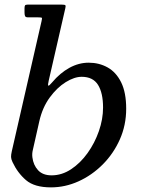

<svg xmlns="http://www.w3.org/2000/svg" viewBox="-20 -800 648 830"><path d="M31 -146 159.5 -708Q162.5 -720.5 161 -722.8Q159.5 -725 144 -725H101Q90.5 -725 88.2 -730.8Q86 -736.5 86 -746V-764Q86 -773 88.2 -776.5Q90.5 -780 99 -780H247Q259.5 -780 262.2 -777.5Q265 -775 262.5 -765L190.5 -451Q186 -432 188.8 -429.8Q191.5 -427.5 205.5 -444Q239.5 -484.5 280 -506.8Q320.5 -529 363.5 -529Q408.5 -529 445.2 -508.5Q482 -488 503.8 -444Q525.5 -400 525.5 -330Q525.5 -259 498 -197.2Q470.5 -135.5 423.8 -88.8Q377 -42 319.2 -16Q261.5 10 200.5 10Q129 10 92.5 -21.2Q56 -52.5 34 -99.5Q28 -112.5 27.8 -121.5Q27.5 -130.5 31 -146ZM120 -120Q124 -86.5 144.5 -64.2Q165 -42 203 -42Q247.5 -42 287.5 -68.5Q327.5 -95 358.5 -138.2Q389.5 -181.5 407.5 -233.2Q425.5 -285 425.5 -335Q425.5 -398 403.8 -433Q382 -468 333 -468Q301.5 -468 264 -444.8Q226.5 -421.5 195 -378.5Q163.5 -335.5 150 -276L122 -152Q118 -136 120 -120Z"/></svg>

Font: Besley
Style: Italic
Weight: 400
Italic angle: -13°
Designer: Owen Earl
Foundry: indestructible type*
Version: Version 4.000; ttfautohint (v1.8.4.7-5d5b)